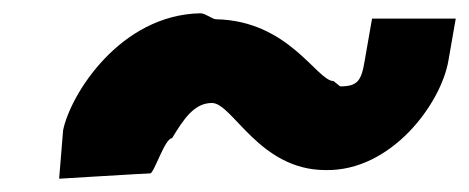

<svg xmlns="http://www.w3.org/2000/svg" viewBox="-20 -606 706 289"><path d="M75 -410 69 -337C69 -337 200 -345 206 -345C212 -345 228 -398 239 -398C256 -426 272 -451 299 -451C330 -451 370 -350 470 -350C569 -348 644 -450 655 -515L666 -578H540L529 -515C524 -484 518 -476 492 -476L482 -484C457 -484 415 -575 305 -577C300 -577 289 -586 282 -586C161 -584 86 -464 75 -410Z"/></svg>

Font: Ember
Style: Ita
Weight: 400
Designer: Stig
Foundry: Cannot Into Space Fonts
Version: Version 0.127